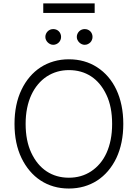

<svg xmlns="http://www.w3.org/2000/svg" viewBox="-20 -1080 797 1110"><path d="M104.4 -561.4Q124.3 -603 152.2 -635.7Q180 -668.3 214.8 -690.9Q249.6 -713.4 290.8 -725.3Q332 -737.2 378.2 -737.2Q470.5 -737.2 541.2 -691.4Q577.1 -668.3 605.1 -635.7Q633.2 -603 652.7 -561.6Q672.2 -520.2 682.5 -470.5Q692.8 -420.8 692.8 -363.6Q692.8 -251.8 652.7 -166.2Q632.5 -124.3 604.4 -91.4Q576.3 -58.6 541.4 -36Q506.4 -13.5 465.4 -1.8Q424.4 9.9 378.2 9.9Q331.3 9.9 290.3 -2Q249.3 -13.8 214.7 -36.6Q180 -59.3 152.3 -92Q124.6 -124.6 104.4 -166.2Q63.9 -250 63.9 -363.6Q63.9 -477.3 104.4 -561.4ZM160.9 -196.7Q193.9 -126.1 249.6 -89.3Q305.4 -52.6 378.2 -52.6Q450.6 -52.6 506.7 -89.5Q535.2 -108.3 557.7 -134.9Q580.3 -161.6 595.9 -196Q611.5 -230.5 619.9 -272.4Q628.2 -314.3 628.2 -363.6Q628.2 -462.4 595.5 -531.2Q562.1 -602.3 506.7 -638.5Q451.3 -674.7 378.2 -674.7Q307.5 -674.7 250.4 -637.8Q222.3 -619.3 199.8 -592.5Q177.2 -565.7 161.2 -531.2Q145.2 -496.8 136.7 -454.7Q128.2 -412.6 128.2 -363.6Q128.2 -266.3 160.9 -196.7ZM230.1 -1060.4H527.3V-1005.3H230.1ZM469.5 -911.9Q479 -911.9 487.4 -908.6Q495.7 -905.2 502 -899Q508.2 -892.8 511.5 -884.4Q514.9 -876.1 514.9 -866.5Q514.9 -857.6 511.5 -849.3Q508.2 -840.9 502 -834.7Q495.7 -828.5 487.4 -824.8Q479 -821 469.5 -821Q460.6 -821 452.4 -824.8Q444.2 -828.5 437.9 -834.9Q431.5 -841.3 427.7 -849.4Q424 -857.6 424 -866.5Q424 -876.1 427.7 -884.4Q431.5 -892.8 437.7 -899Q443.9 -905.2 452.2 -908.6Q460.6 -911.9 469.5 -911.9ZM287.6 -911.9Q297.2 -911.9 305.6 -908.6Q313.9 -905.2 320.1 -899Q326.3 -892.8 329.7 -884.4Q333.1 -876.1 333.1 -866.5Q333.1 -857.6 329.7 -849.3Q326.3 -840.9 320.1 -834.7Q313.9 -828.5 305.6 -824.8Q297.2 -821 287.6 -821Q278.8 -821 270.6 -824.8Q262.4 -828.5 256 -834.9Q249.6 -841.3 245.9 -849.4Q242.2 -857.6 242.2 -866.5Q242.2 -876.1 245.9 -884.4Q249.6 -892.8 255.9 -899Q262.1 -905.2 270.4 -908.6Q278.8 -911.9 287.6 -911.9Z"/></svg>

Font: Inter P Light
Style: Regular
Weight: 300
Designer: Rasmus Andersson
Foundry: rsms
Version: Version 3.018;git-588b23468